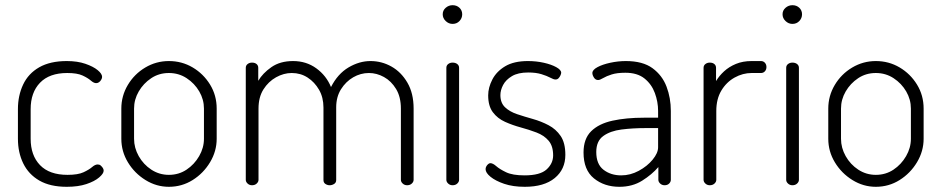

<svg xmlns="http://www.w3.org/2000/svg" viewBox="-20 -713 3622 739"><path d="M237 6Q173 6 131.5 -18Q90 -42 69.5 -84Q49 -126 49 -179V-293Q49 -345 69 -387.5Q89 -430 131 -454Q173 -478 237 -478Q278 -478 308.5 -467.5Q339 -457 356 -443Q373 -429 373 -417Q373 -412 369.5 -406Q366 -400 361 -396.5Q356 -393 350 -393Q341 -393 329.5 -403Q318 -413 297.5 -422.5Q277 -432 239 -432Q170 -432 134 -394.5Q98 -357 98 -293V-179Q98 -115 134 -77.5Q170 -40 240 -40Q280 -40 301.5 -50Q323 -60 334.5 -70Q346 -80 356 -80Q363 -80 367.5 -76Q372 -72 375.5 -67Q379 -62 379 -56Q379 -45 361.5 -30Q344 -15 312.5 -4.5Q281 6 237 6Z M630 6Q582 6 540 -20Q498 -46 472.5 -88Q447 -130 447 -179V-295Q447 -344 472 -386Q497 -428 539 -453Q581 -478 630 -478Q680 -478 721.5 -453.5Q763 -429 788.5 -387.5Q814 -346 814 -295V-179Q814 -131 788.5 -88.5Q763 -46 721.5 -20Q680 6 630 6ZM630 -40Q668 -40 698 -60Q728 -80 746.5 -112Q765 -144 765 -179V-295Q765 -330 747 -361Q729 -392 698.5 -412Q668 -432 630 -432Q592 -432 562 -412Q532 -392 514 -361Q496 -330 496 -295V-179Q496 -144 514 -112Q532 -80 562.5 -60Q593 -40 630 -40Z M950 0Q940 0 933 -6.5Q926 -13 926 -21V-452Q926 -461 933 -466.5Q940 -472 950 -472Q961 -472 967.5 -466.5Q974 -461 974 -452V-402Q991 -431 1024.5 -454.5Q1058 -478 1108 -478Q1159 -478 1197.5 -450Q1236 -422 1254 -378Q1280 -429 1321.5 -453.5Q1363 -478 1406 -478Q1449 -478 1486.5 -457Q1524 -436 1548 -395Q1572 -354 1572 -295V-21Q1572 -13 1565 -6.5Q1558 0 1547 0Q1537 0 1530 -6.5Q1523 -13 1523 -21V-295Q1523 -340 1504.5 -370.5Q1486 -401 1458 -416.5Q1430 -432 1400 -432Q1368 -432 1339.5 -415.5Q1311 -399 1292.5 -369.5Q1274 -340 1274 -300V-20Q1274 -10 1266 -5Q1258 0 1249 0Q1240 0 1232.5 -5Q1225 -10 1225 -20V-299Q1225 -338 1208 -367.5Q1191 -397 1164 -414.5Q1137 -432 1103 -432Q1072 -432 1042.5 -415.5Q1013 -399 994 -369Q975 -339 975 -295V-21Q975 -13 968 -6.5Q961 0 950 0Z M1722 0Q1712 0 1705 -6.5Q1698 -13 1698 -21V-452Q1698 -461 1705 -466.5Q1712 -472 1722 -472Q1733 -472 1740 -466.5Q1747 -461 1747 -452V-21Q1747 -13 1740 -6.5Q1733 0 1722 0ZM1722 -621Q1707 -621 1695.5 -632Q1684 -643 1684 -658Q1684 -673 1695.5 -683Q1707 -693 1722 -693Q1738 -693 1748.5 -683Q1759 -673 1759 -658Q1759 -643 1748.5 -632Q1738 -621 1722 -621Z M2000 6Q1954 6 1920.5 -5.5Q1887 -17 1868 -32.5Q1849 -48 1849 -62Q1849 -67 1851.5 -72Q1854 -77 1858.5 -81Q1863 -85 1867 -85Q1877 -85 1890 -73.5Q1903 -62 1928 -50Q1953 -38 1999 -38Q2059 -38 2084 -61Q2109 -84 2109 -115Q2109 -151 2091.5 -171.5Q2074 -192 2045 -203Q2016 -214 1984.5 -222.5Q1953 -231 1924 -244Q1895 -257 1877 -281Q1859 -305 1859 -346Q1859 -376 1875 -407Q1891 -438 1924.5 -458Q1958 -478 2012 -478Q2044 -478 2073 -471.5Q2102 -465 2121 -454.5Q2140 -444 2140 -433Q2140 -429 2137 -422.5Q2134 -416 2129.5 -411.5Q2125 -407 2118 -407Q2111 -407 2098 -414Q2085 -421 2064 -427.5Q2043 -434 2013 -434Q1974 -434 1950.5 -420Q1927 -406 1916.5 -386Q1906 -366 1906 -347Q1906 -317 1924 -300Q1942 -283 1970.5 -273.5Q1999 -264 2031 -255Q2063 -246 2091.5 -231Q2120 -216 2138 -189.5Q2156 -163 2156 -117Q2156 -61 2115 -27.5Q2074 6 2000 6Z M2364 6Q2306 6 2266 -26.5Q2226 -59 2226 -126Q2226 -179 2255.5 -208Q2285 -237 2337.5 -248.5Q2390 -260 2459 -260H2513V-286Q2513 -321 2500.5 -355Q2488 -389 2460.5 -411Q2433 -433 2387 -433Q2355 -433 2334.5 -426.5Q2314 -420 2301.5 -412.5Q2289 -405 2282 -405Q2272 -405 2266 -414.5Q2260 -424 2260 -432Q2260 -444 2279.5 -454.5Q2299 -465 2329 -471.5Q2359 -478 2389 -478Q2454 -478 2491.5 -450.5Q2529 -423 2545.5 -379.5Q2562 -336 2562 -286V-21Q2562 -13 2555.5 -6.5Q2549 0 2538 0Q2528 0 2521 -6.5Q2514 -13 2514 -21V-70Q2489 -41 2451.5 -17.5Q2414 6 2364 6ZM2371 -38Q2406 -38 2438.5 -55.5Q2471 -73 2492 -98.5Q2513 -124 2513 -146V-220H2464Q2415 -220 2372 -214.5Q2329 -209 2302 -189.5Q2275 -170 2275 -128Q2275 -81 2303 -59.5Q2331 -38 2371 -38Z M2712 0Q2702 0 2695 -6.5Q2688 -13 2688 -21V-452Q2688 -461 2695 -466.5Q2702 -472 2712 -472Q2723 -472 2729.5 -466.5Q2736 -461 2736 -452V-401Q2748 -421 2767 -438.5Q2786 -456 2812.5 -467Q2839 -478 2873 -478H2909Q2918 -478 2924 -471.5Q2930 -465 2930 -455Q2930 -445 2924 -438.5Q2918 -432 2909 -432H2873Q2839 -432 2807.5 -414.5Q2776 -397 2756.5 -364.5Q2737 -332 2737 -286V-21Q2737 -13 2730 -6.5Q2723 0 2712 0Z M3030 0Q3020 0 3013 -6.5Q3006 -13 3006 -21V-452Q3006 -461 3013 -466.5Q3020 -472 3030 -472Q3041 -472 3048 -466.5Q3055 -461 3055 -452V-21Q3055 -13 3048 -6.5Q3041 0 3030 0ZM3030 -621Q3015 -621 3003.5 -632Q2992 -643 2992 -658Q2992 -673 3003.5 -683Q3015 -693 3030 -693Q3046 -693 3056.5 -683Q3067 -673 3067 -658Q3067 -643 3056.5 -632Q3046 -621 3030 -621Z M3351 6Q3303 6 3261 -20Q3219 -46 3193.5 -88Q3168 -130 3168 -179V-295Q3168 -344 3193 -386Q3218 -428 3260 -453Q3302 -478 3351 -478Q3401 -478 3442.5 -453.5Q3484 -429 3509.5 -387.5Q3535 -346 3535 -295V-179Q3535 -131 3509.5 -88.5Q3484 -46 3442.5 -20Q3401 6 3351 6ZM3351 -40Q3389 -40 3419 -60Q3449 -80 3467.5 -112Q3486 -144 3486 -179V-295Q3486 -330 3468 -361Q3450 -392 3419.5 -412Q3389 -432 3351 -432Q3313 -432 3283 -412Q3253 -392 3235 -361Q3217 -330 3217 -295V-179Q3217 -144 3235 -112Q3253 -80 3283.5 -60Q3314 -40 3351 -40Z"/></svg>

Font: Dosis Light
Style: Regular
Weight: 300
Designer: EdgarTolentino, PabloImpallari, IginoMarini
Foundry: EdgarTolentino, PabloImpallari, IginoMarini
Version: Version 3.001; ttfautohint (v1.8.2)